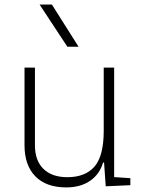

<svg xmlns="http://www.w3.org/2000/svg" viewBox="-20 -815 626 845"><path d="M271.5 9.8Q183.6 9.8 135.7 -38.8Q87.9 -87.4 87.9 -175.8V-517.6H133.8V-175.8Q133.8 -107.9 171.4 -71.5Q209 -35.2 276.4 -35.2Q355.5 -35.2 396 -82Q436.5 -128.9 436.5 -239.3V-517.6H482.4V-35.6L553.7 -30.8V0L445.3 4.9L438 -99.6H433.6Q418.5 -47.9 376.2 -19Q334 9.8 271.5 9.8ZM276.4 -609.4 154.3 -794.9H208.5L325.7 -609.4Z"/></svg>

Font: Caskaydia Cove ExtraLight
Style: Regular
Weight: 200
Monospace: yes
Designer: Aaron Bell
Foundry: Saja Typeworks
Version: Version 4.300; ttfautohint (v1.8.3)